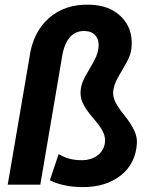

<svg xmlns="http://www.w3.org/2000/svg" viewBox="-20 -781 657 812"><path d="M150.4 0H12.7L104.5 -537.6Q118.7 -644 186.5 -704.1Q254.4 -764.2 358.4 -761.2Q443.4 -759.3 492.7 -710.2Q542 -661.1 536.6 -584.5Q535.2 -562 527.3 -542.2Q519.5 -522.5 497.6 -485.8Q475.6 -449.2 469.2 -434.1Q462.9 -418.9 459.5 -400.9Q455.6 -378.4 465.6 -354.7Q475.6 -331.1 504.9 -294.7Q534.2 -258.3 547.1 -230.7Q560.1 -203.1 559.1 -177.2Q554.7 -89.8 491 -39.3Q427.2 11.2 327.1 10.3Q246.1 9.3 190.9 -18.6L228 -129.4Q271.5 -102.5 328.1 -103.5Q363.3 -103.5 390.1 -122.1Q417 -140.6 423.3 -174.3Q427.2 -197.8 416.7 -221.2Q406.2 -244.6 374 -281.5Q341.8 -318.4 329.1 -347.7Q319.3 -370.1 320.8 -394.5Q322.3 -416.5 330.1 -435.8Q337.9 -455.1 358.6 -489.5Q379.4 -523.9 386.7 -541.5Q394 -559.1 396.5 -578.1Q400.4 -608.4 385.5 -628.4Q370.6 -648.4 339.8 -649.9Q299.8 -651.4 274.9 -622.6Q250 -593.8 241.7 -536.1Z"/></svg>

Font: RobotoDraft
Style: Bold Italic
Weight: 700
Italic angle: -12°
Version: Version 2.001150; 2014